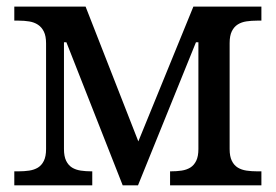

<svg xmlns="http://www.w3.org/2000/svg" viewBox="-20 -556 827 576"><path d="M764.2 0H490.2V-42H493.2Q509.8 -42 524.7 -44.2Q539.6 -46.4 550.8 -53.2Q562 -60.1 568.6 -73.5Q575.2 -86.9 575.2 -108.9V-429.2H567.9L394 0H348.1L179.2 -429.2H171.9V-108.9Q171.9 -86.9 178.5 -73.5Q185.1 -60.1 196.3 -53.2Q207.5 -46.4 222.4 -44.2Q237.3 -42 253.9 -42H256.8V0H22.9V-42H36.1Q52.7 -42 67.6 -44.2Q82.5 -46.4 93.8 -53.2Q105 -60.1 111.6 -73.5Q118.2 -86.9 118.2 -108.9V-425.8Q118.2 -447.8 111.6 -461.2Q105 -474.6 93.8 -481.9Q82.5 -489.3 67.6 -491.7Q52.7 -494.1 36.1 -494.1H22.9V-536.1H236.8L395 -131.8L560.1 -536.1H764.2V-494.1H751Q734.4 -494.1 719.5 -491.9Q704.6 -489.7 693.4 -482.7Q682.1 -475.6 675.5 -462.2Q668.9 -448.7 668.9 -426.8V-108.9Q668.9 -86.9 675.5 -73.5Q682.1 -60.1 693.4 -53.2Q704.6 -46.4 719.5 -44.2Q734.4 -42 751 -42H764.2Z"/></svg>

Font: Droid-TTFautohint Serif
Style: Regular
Weight: 400
Foundry: Ascender Corporation
Version: Version 1.00; ttfautohint (v1.00rc1.4-1a1c-dirty) -l 8 -r 50